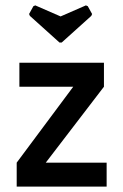

<svg xmlns="http://www.w3.org/2000/svg" viewBox="-20 -693 458 713"><path d="M201 -535 91 -634 88 -641 104 -670 111 -673 205 -632 299 -673 306 -670 322 -641 319 -634 209 -535ZM252 -371H52V-460H366V-371L150 -89H376V0H42V-89Z"/></svg>

Font: Quattrocento Sans
Style: Bold
Weight: 700
Designer: Pablo Impallari
Foundry: Pablo Impallari, Igino Marini, Brenda Gallo
Version: Version 2.000